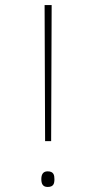

<svg xmlns="http://www.w3.org/2000/svg" viewBox="-20 -734 348 762"><path d="M159 -174H183L185 -714H157ZM144 -23C144 -6 149 8 169 8C193 8 196 -6 196 -23C196 -39 193 -54 169 -54C149 -54 144 -39 144 -23Z"/></svg>

Font: Noto Sans Devanagari SemiCondensed Thin
Style: Regular
Weight: 100
Width: 4
Designer: Jelle Bosma - Monotype Design Team
Foundry: Monotype Imaging Inc.
Version: Version 2.004